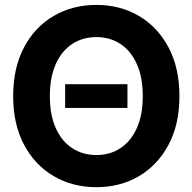

<svg xmlns="http://www.w3.org/2000/svg" viewBox="-20 -759 792 790"><path d="M504.4 -412.6V-314.9H248V-412.6ZM376.5 11.2Q278.8 11.2 201.2 -34.2Q123.5 -79.6 78.9 -163.6Q34.2 -247.6 34.2 -363.3Q34.2 -480 78.9 -564.2Q123.5 -648.4 201.2 -693.6Q278.8 -738.8 376.5 -738.8Q474.1 -738.8 551.3 -693.6Q628.4 -648.4 673.3 -564.2Q718.3 -480 718.3 -363.3Q718.3 -247.1 673.3 -163.1Q628.4 -79.1 551.3 -33.9Q474.1 11.2 376.5 11.2ZM376.5 -121.1Q432.6 -121.1 475.6 -149.4Q518.6 -177.7 543 -231.9Q567.4 -286.1 567.4 -363.3Q567.4 -440.9 543 -495.4Q518.6 -549.8 475.6 -578.1Q432.6 -606.4 376.5 -606.4Q320.3 -606.4 277.1 -578.1Q233.9 -549.8 209.5 -495.4Q185.1 -440.9 185.1 -363.3Q185.1 -286.1 209.5 -231.9Q233.9 -177.7 277.1 -149.4Q320.3 -121.1 376.5 -121.1Z"/></svg>

Font: Inter 28pt
Style: Bold
Weight: 700
Designer: Rasmus Andersson
Foundry: rsms
Version: Version 4.001;git-66647c0bb